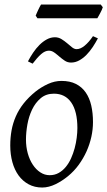

<svg xmlns="http://www.w3.org/2000/svg" viewBox="-20 -819 480 859"><path d="M326.2 -246.1Q326.2 -320.8 298.8 -360.4Q271.5 -399.9 221.2 -399.9Q186 -399.9 162.1 -379.6Q138.2 -359.4 123.5 -328.6Q108.9 -297.9 102.5 -262Q96.2 -226.1 96.2 -194.8Q96.2 -162.1 104.2 -133.1Q112.3 -104 126.7 -82.3Q141.1 -60.5 160.4 -47.9Q179.7 -35.2 202.1 -35.2Q224.6 -35.2 242.4 -45.2Q260.3 -55.2 274.2 -72Q288.1 -88.9 297.9 -110.6Q307.6 -132.3 314 -155.8Q320.3 -179.2 323.2 -202.6Q326.2 -226.1 326.2 -246.1ZM396 -272.9Q396 -240.2 388.7 -206.8Q381.3 -173.3 367.2 -141.8Q353 -110.4 332.3 -81.8Q311.5 -53.2 284.2 -30.8Q271.5 -20.5 257.3 -11.2Q243.2 -2 228.5 5.1Q213.9 12.2 198.7 16.1Q183.6 20 168.9 20Q134.8 20 108.2 5.6Q81.5 -8.8 63.2 -33.9Q44.9 -59.1 35.4 -93.5Q25.9 -127.9 25.9 -168Q25.9 -203.1 31.7 -235.6Q37.6 -268.1 50.8 -298.3Q64 -328.6 85.9 -356.4Q107.9 -384.3 140.1 -410.2Q165 -429.7 194.8 -443.4Q224.6 -457 254.9 -457Q293 -457 319.8 -443.4Q346.7 -429.7 363.5 -405.3Q380.4 -380.9 388.2 -347.2Q396 -313.5 396 -272.9ZM418 -647.5Q407.7 -627.9 394.8 -608.4Q381.8 -588.9 366.7 -573.5Q351.6 -558.1 334.2 -548.6Q316.9 -539.1 297.9 -539.1Q282.2 -539.1 269.8 -547.4Q257.3 -555.7 245.8 -565.7Q234.4 -575.7 222.9 -584Q211.4 -592.3 198.7 -592.3Q181.6 -592.3 164.1 -576.9Q146.5 -561.5 126 -534.2L105 -544.4Q115.2 -564 128.2 -583.3Q141.1 -602.5 156.5 -617.9Q171.9 -633.3 189.5 -642.8Q207 -652.3 225.6 -652.3Q241.7 -652.3 255.1 -644Q268.6 -635.7 280.3 -625.7Q292 -615.7 302.2 -607.4Q312.5 -599.1 322.8 -599.1Q339.8 -599.1 358.6 -614.5Q377.4 -629.9 396 -657.2ZM439.9 -786.6Q438.5 -781.2 435.3 -774.4Q432.1 -767.6 428.5 -760.7Q424.8 -753.9 421.4 -747.6Q418 -741.2 415.5 -737.3H147.5L139.6 -749Q141.6 -753.9 144.5 -760.5Q147.5 -767.1 150.6 -773.9Q153.8 -780.8 157.2 -787.4Q160.6 -793.9 163.6 -798.8H430.7Z"/></svg>

Font: Gentium Plus Viet
Style: Italic
Weight: 400
Italic angle: -8°
Designer: J. Victor Gaultney, Annie Olsen, Iska Routamaa, Becca Hirsbrunner
Foundry: SIL International
Version: Version 5.000